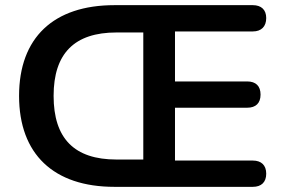

<svg xmlns="http://www.w3.org/2000/svg" viewBox="-20 -725 1096 745"><path d="M961 0C994 0 1013 -18 1013 -51C1013 -84 994 -102 961 -102H659V-307H939C973 -307 991 -325 991 -358C991 -391 973 -409 939 -409H659V-603H961C994 -603 1013 -622 1013 -655C1013 -687 994 -705 961 -705H424C188 -705 54 -579 54 -353C54 -127 188 0 424 0ZM432 -106C268 -106 188 -188 188 -353C188 -518 269 -599 432 -599H536V-106Z"/></svg>

Font: Nunito
Style: Bold
Weight: 700
Designer: Vernon Adams
Foundry: Vernon Adams
Version: Version 3.602